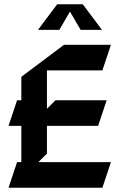

<svg xmlns="http://www.w3.org/2000/svg" viewBox="-20 -870 570 900"><path d="M248 -850 158 -730H258L308 -815.7L358 -730H458L368 -850ZM280 -660 80 -510V-400H60L20 -280H80V-110H60L20 10H460L500 -110H160L200 -150V-280H440L480 -400H240L200 -360V-540H460L500 -660Z"/></svg>

Font: Abibas
Style: Medium
Weight: 500
Version: Version 0.3